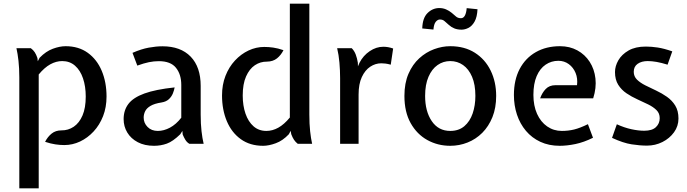

<svg xmlns="http://www.w3.org/2000/svg" viewBox="-20 -778 3719 1039"><path d="M84.5 241V-358.5Q84.5 -409.5 80 -449Q75.5 -488.5 69 -517H147Q160 -507.5 168 -495.2Q176 -483 182.5 -464L184.5 -446.5L194.5 -465.5Q228.5 -500.5 266 -514.2Q303.5 -528 335 -528Q405.5 -528 455 -492.2Q504.5 -456.5 530.5 -394.8Q556.5 -333 556.5 -255.5Q556.5 -197.5 537.8 -149.5Q519 -101.5 486.5 -66.5Q454 -31.5 413.2 -12.2Q372.5 7 328 7Q304.5 7 279.5 3.2Q254.5 -0.5 224 -10.5Q238 -38 259.5 -55.2Q281 -72.5 312.5 -72.5Q349 -72 379 -92.2Q409 -112.5 426.5 -153.2Q444 -194 444 -255.5Q444 -310.5 429.2 -354Q414.5 -397.5 386 -422.5Q357.5 -447.5 316.5 -447.5Q284 -447.5 252.2 -430Q220.5 -412.5 189.5 -375V241Z M813.5 11Q762.5 11 725.5 -8.5Q688.5 -28 668.8 -60.8Q649 -93.5 649 -133.5Q649 -181.5 675 -215.8Q701 -250 761.2 -272Q821.5 -294 925 -305Q922.5 -290 915.5 -272.5Q908.5 -255 893.8 -241.2Q879 -227.5 854 -223.5Q815.5 -217.5 794.5 -205Q773.5 -192.5 765.5 -176Q757.5 -159.5 757.5 -141.5Q757.5 -112.5 778.5 -91Q799.5 -69.5 834 -69.5Q866.5 -69.5 899.8 -87.2Q933 -105 961 -141V-318.5Q961 -375.5 932.2 -411.2Q903.5 -447 839.5 -447Q813 -447 786 -441.5Q759 -436 723 -423L697 -492Q745 -513 785 -520.2Q825 -527.5 859 -527.5Q957.5 -527.5 1011.8 -471.5Q1066 -415.5 1066 -313V-158.5Q1066 -107.5 1070.5 -68.2Q1075 -29 1082 0H1004.5Q991 -8 982.8 -21.8Q974.5 -35.5 968.5 -50.5L967 -69.5L955.5 -51.5Q915.5 -12.5 882.8 -0.8Q850 11 813.5 11Z M1404 11Q1333 11 1283.2 -24.8Q1233.5 -60.5 1207.5 -122.2Q1181.5 -184 1181.5 -261.5Q1181.5 -319.5 1200.2 -367.5Q1219 -415.5 1251.5 -450.5Q1284 -485.5 1325 -504.8Q1366 -524 1410 -524Q1433.5 -524 1458.5 -520.5Q1483.5 -517 1514 -506.5Q1500.5 -479.5 1479 -462.2Q1457.5 -445 1425 -444.5Q1389 -445 1359.2 -425Q1329.5 -405 1311.5 -364.2Q1293.5 -323.5 1293.5 -261.5Q1293.5 -206.5 1308.5 -163Q1323.5 -119.5 1352 -94.5Q1380.5 -69.5 1421.5 -69.5Q1454.5 -69.5 1486 -87Q1517.5 -104.5 1548.5 -142V-758H1654V-158.5Q1654 -107.5 1658.2 -68.2Q1662.5 -29 1669 0H1591Q1579 -9.5 1571 -21.5Q1563 -33.5 1556 -52L1553 -70L1543 -51.5Q1510 -16.5 1472.2 -2.8Q1434.5 11 1404 11Z M1820.5 0V-355.5Q1820.5 -396.5 1816.8 -439.2Q1813 -482 1804.5 -517H1883.5Q1897.5 -503 1905 -483Q1912.5 -463 1916.5 -438.5L1917 -419L1925.5 -438.5Q1945.5 -477.5 1980.8 -501.2Q2016 -525 2054.5 -525Q2067 -525 2080 -522.8Q2093 -520.5 2107.5 -515.5L2094.5 -428Q2078 -432.5 2065.8 -434Q2053.5 -435.5 2043.5 -435.5Q2011.5 -435.5 1983.5 -417Q1955.5 -398.5 1938 -361Q1920.5 -323.5 1920.5 -266.5V0Z M2416.5 11Q2349 11 2292.5 -20.2Q2236 -51.5 2202.2 -111.8Q2168.5 -172 2168.5 -259Q2168.5 -328 2190.5 -378.8Q2212.5 -429.5 2248.8 -462.5Q2285 -495.5 2329 -511.8Q2373 -528 2416.5 -528Q2494 -528 2549.8 -492.5Q2605.5 -457 2635.2 -396Q2665 -335 2665 -259Q2665 -194.5 2644.8 -144.2Q2624.5 -94 2589.8 -59.2Q2555 -24.5 2510.2 -6.8Q2465.5 11 2416.5 11ZM2416.5 -69.5Q2462.5 -69.5 2492.8 -95.2Q2523 -121 2537.8 -164.2Q2552.5 -207.5 2552.5 -259Q2552.5 -320.5 2534.5 -362.5Q2516.5 -404.5 2485.8 -426Q2455 -447.5 2416.5 -447.5Q2378.5 -447.5 2347.8 -426Q2317 -404.5 2298.8 -362.5Q2280.5 -320.5 2280.5 -259Q2280.5 -175.5 2316.5 -122.5Q2352.5 -69.5 2416.5 -69.5ZM2325.5 -618 2265 -624Q2266.5 -680.5 2293.5 -707.2Q2320.5 -734 2356.5 -734.5Q2377 -734.5 2393.8 -727.2Q2410.5 -720 2424.5 -708.5Q2437.5 -697.5 2447.8 -688.5Q2458 -679.5 2474.5 -679.5Q2488 -679.5 2495.8 -694Q2503.5 -708.5 2505.5 -734L2564 -728Q2562 -686 2548.5 -661.8Q2535 -637.5 2515.8 -627.5Q2496.5 -617.5 2477.5 -617.5Q2455 -617.5 2438.2 -624.5Q2421.5 -631.5 2408.5 -643.5Q2395.5 -654.5 2385.8 -663.5Q2376 -672.5 2360.5 -672.5Q2348.5 -672.5 2338.2 -660.2Q2328 -648 2325.5 -618Z M3009 11Q2950.5 11 2904.2 -10.5Q2858 -32 2826 -70Q2794 -108 2777.5 -157.8Q2761 -207.5 2761 -264Q2761 -345.5 2792.2 -404.8Q2823.5 -464 2879.8 -496Q2936 -528 3010.5 -528Q3063 -528 3104.2 -505.5Q3145.5 -483 3171 -443.5Q3196.5 -404 3202.2 -353.2Q3208 -302.5 3190 -246H2903Q2913.5 -276 2933.2 -296.5Q2953 -317 2986 -317H3102.5Q3107 -353.5 3094.8 -383.2Q3082.5 -413 3058 -431Q3033.5 -449 3001.5 -449Q2963.5 -449 2932.8 -428.2Q2902 -407.5 2884.2 -366.2Q2866.5 -325 2866.5 -264.5Q2866.5 -206 2886.2 -162Q2906 -118 2941 -93.8Q2976 -69.5 3020.5 -69.5Q3055 -69.5 3086.8 -77.2Q3118.5 -85 3161.5 -106L3189 -32.5Q3139.5 -8 3093.8 1.5Q3048 11 3009 11Z M3481 10Q3443 10 3397.8 3Q3352.5 -4 3292 -32L3318 -105.5Q3358.5 -87 3396.5 -78.8Q3434.5 -70.5 3466 -70.5Q3509 -70.5 3529.5 -90Q3550 -109.5 3550 -138.5Q3550 -165 3532.5 -182.2Q3515 -199.5 3487.5 -213Q3460 -226.5 3429 -240.5Q3398 -254.5 3370.5 -273Q3343 -291.5 3325.5 -319.2Q3308 -347 3308 -388Q3308 -420 3326.2 -451.8Q3344.5 -483.5 3381.5 -504.8Q3418.5 -526 3475 -526Q3505 -526 3539.5 -520.8Q3574 -515.5 3618 -500L3592.5 -428Q3559 -438.5 3533 -443Q3507 -447.5 3485 -447.5Q3452 -447.5 3430.8 -432.8Q3409.5 -418 3409.5 -389.5Q3409.5 -364.5 3427 -347.2Q3444.5 -330 3472 -316.2Q3499.5 -302.5 3530.5 -288Q3561.5 -273.5 3589 -254.2Q3616.5 -235 3634 -206.8Q3651.5 -178.5 3651.5 -136.5Q3651.5 -95.5 3627.5 -62.2Q3603.5 -29 3564.8 -9.5Q3526 10 3481 10Z"/></svg>

Font: Expletus Sans Medium
Style: Regular
Weight: 500
Version: Version 7.500